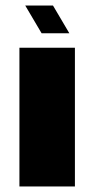

<svg xmlns="http://www.w3.org/2000/svg" viewBox="-20 -672 340 692"><path d="M50 -500H250V0H50ZM71 -652H171L230 -552H130Z"/></svg>

Font: Tokeely Brookings
Style: Regular
Weight: 400
Designer: Peter Wiegel
Foundry: Peter Wiegel
Version: Version 2.001